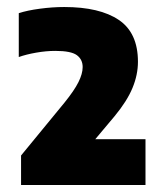

<svg xmlns="http://www.w3.org/2000/svg" viewBox="-20 -835 470 547"><path d="M40 -308V-392L164 -543Q191.5 -577 203.5 -601Q215.5 -625 215.5 -644Q215.5 -665.5 199 -677.8Q182.5 -690 137.5 -690Q111.5 -690 83 -685Q54.5 -680 33.5 -672.5V-797.5Q58 -805.5 93.8 -810.2Q129.5 -815 163 -815Q264 -815 318.5 -778.2Q373 -741.5 373 -659Q373 -622 357.5 -584.5Q342 -547 306.5 -504L251.5 -438.5H394.5V-308Z"/></svg>

Font: Encode Sans SmCnd Black
Style: Regular
Weight: 900
Width: 4
Designer: Multiple Designers
Foundry: Impallari Type
Version: Version 3.002; ttfautohint (v1.8.3) -l 8 -r 50 -G 200 -x 14 